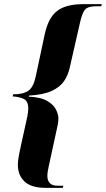

<svg xmlns="http://www.w3.org/2000/svg" viewBox="-20 -780 510 924"><path d="M199 124Q131 124 98.5 94Q66 64 66 13Q66 3 68 -13.5Q70 -30 80 -76L111 -217Q116 -241 116 -257Q116 -293 95 -303.5Q74 -314 41 -316L43 -326Q91 -326 116 -343Q141 -360 152 -412L195 -614Q212 -694 254.5 -727Q297 -760 380 -760H470L467 -750H444Q402 -750 388.5 -733Q375 -716 365 -671L316 -456Q308 -419 288.5 -390Q269 -361 229 -342.5Q189 -324 120 -320L118 -315Q178 -312 208.5 -293.5Q239 -275 250 -251.5Q261 -228 261 -211Q261 -198 259 -186Q257 -174 255 -166L215 18Q212 32 210 43.5Q208 55 208 68Q208 88 219.5 101Q231 114 259 114H285L282 124Z"/></svg>

Font: Noto Serif Display ExtraCondensed ExtraBold
Style: Italic
Weight: 800
Width: 2
Italic angle: -12°
Designer: Monotype Design Team
Foundry: Monotype Imaging Inc.
Version: Version 2.009